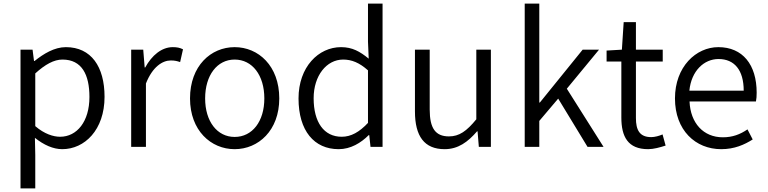

<svg xmlns="http://www.w3.org/2000/svg" viewBox="-20 -816 4267 1067"><path d="M94 231H176V45L174 -50C224 -10 276 13 326 13C450 13 561 -94 561 -278C561 -445 487 -554 346 -554C282 -554 222 -517 172 -477H169L161 -540H94ZM314 -56C277 -56 227 -71 176 -115V-408C231 -458 280 -485 327 -485C435 -485 477 -401 477 -277C477 -141 408 -56 314 -56Z M709 0H791V-352C828 -446 884 -480 929 -480C951 -480 963 -477 981 -471L997 -542C979 -551 963 -554 940 -554C879 -554 824 -509 787 -441H784L776 -540H709Z M1284 13C1416 13 1532 -91 1532 -269C1532 -450 1416 -554 1284 -554C1152 -554 1036 -450 1036 -269C1036 -91 1152 13 1284 13ZM1284 -55C1187 -55 1120 -141 1120 -269C1120 -398 1187 -485 1284 -485C1382 -485 1449 -398 1449 -269C1449 -141 1382 -55 1284 -55Z M1862 13C1929 13 1986 -22 2029 -65H2032L2039 0H2106V-796H2025V-585L2029 -490C1980 -530 1938 -554 1875 -554C1750 -554 1639 -444 1639 -269C1639 -89 1726 13 1862 13ZM1879 -56C1780 -56 1723 -137 1723 -270C1723 -396 1795 -485 1887 -485C1934 -485 1977 -468 2025 -425V-133C1977 -82 1931 -56 1879 -56Z M2451 13C2526 13 2580 -27 2631 -86H2634L2641 0H2708V-540H2627V-153C2573 -87 2532 -58 2475 -58C2400 -58 2368 -103 2368 -207V-540H2286V-197C2286 -59 2338 13 2451 13Z M2896 0H2977V-144L3082 -268L3245 0H3334L3130 -323L3309 -540H3218L2980 -246H2977V-796H2896Z M3582 13C3612 13 3648 3 3679 -7L3662 -69C3644 -61 3619 -54 3599 -54C3534 -54 3514 -94 3514 -160V-474H3663V-540H3514V-693H3446L3436 -540L3351 -535V-474H3433V-163C3433 -57 3469 13 3582 13Z M3988 13C4062 13 4117 -12 4163 -41L4134 -97C4093 -69 4051 -53 3997 -53C3889 -53 3817 -132 3812 -252H4181C4184 -266 4185 -283 4185 -301C4185 -457 4107 -554 3972 -554C3848 -554 3731 -445 3731 -269C3731 -92 3845 13 3988 13ZM3811 -312C3822 -423 3893 -488 3973 -488C4061 -488 4113 -427 4113 -312Z"/></svg>

Font: ChiuKong Gothic MN Normal
Style: Regular
Weight: 350
Designer: Ryoko NISHIZUKA 西塚涼子 (kana, bopomofo & ideographs); Paul D. Hunt (Latin, Greek & Cyrillic); Sandoll Communications 산돌커뮤니
Foundry: Adobe
Version: Version 1.300